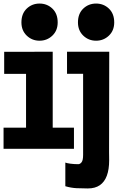

<svg xmlns="http://www.w3.org/2000/svg" viewBox="-53 -837 673 1080"><path d="M93.5 0V-525.5L243.5 -546V0ZM-29.5 -545.5 243.5 -546 223 -421.5H-29.5ZM-33 -119H363V0H-33ZM441 223Q409 223 377.8 221.5Q346.5 220 314.5 210.5V77.5Q323 81 343.8 83.8Q364.5 86.5 387 86.5Q397.5 86.5 406 75.5Q414.5 64.5 414.5 34.5V-524.5L561.5 -546L560.5 19.5Q560.5 31 560.8 43.5Q561 56 561 65.5Q561 116 548 151.2Q535 186.5 508.5 204.8Q482 223 441 223ZM324 -546H561.5L513 -422H324ZM169.5 -608Q127 -608 97.2 -636.8Q67.5 -665.5 67.5 -711Q67.5 -760 97.2 -788.5Q127 -817 169.5 -817Q212 -817 241.8 -788.5Q271.5 -760 271.5 -711Q271.5 -665 241.5 -636.5Q211.5 -608 169.5 -608ZM487.5 -608Q445 -608 415.2 -636.8Q385.5 -665.5 385.5 -711Q385.5 -760 415.2 -788.5Q445 -817 487.5 -817Q530 -817 559.8 -788.5Q589.5 -760 589.5 -711Q589.5 -665 559.5 -636.5Q529.5 -608 487.5 -608Z"/></svg>

Font: Spline Sans Mono
Style: Bold
Weight: 700
Designer: Eben Sorkin, Mirko Velimirovic
Foundry: Sorkin Type
Version: Version 1.004